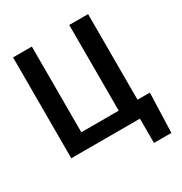

<svg xmlns="http://www.w3.org/2000/svg" viewBox="-200 -856 1108 1172"><g transform="rotate(-30 353.5 -270.0)"><path d="M676.8 -107.4 667.5 171.4H544.9V0H489.3V-107.4ZM61 0V-710.9H193.4V-106.9H457V-710.9H589.8V0Z"/></g></svg>

Font: Roboto SemiCondensed SemiBold
Style: Regular
Weight: 600
Width: 4
Designer: Christian Robertson
Foundry: Google
Version: Version 3.009; 2024